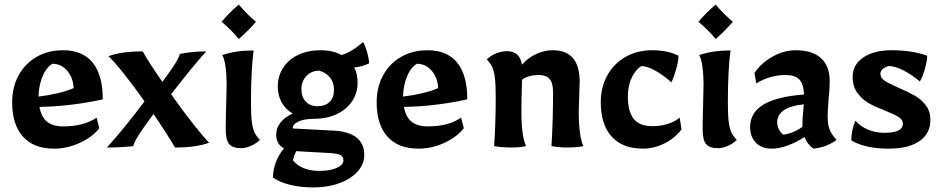

<svg xmlns="http://www.w3.org/2000/svg" viewBox="-20 -637 4104 837"><path d="M33 -191Q33 -257 61 -308.5Q89 -360 139.5 -389Q190 -418 255 -418Q340 -418 384 -364Q428 -310 428 -204Q373 -191 298.5 -181.5Q224 -172 152 -171Q160 -127 185 -106.5Q210 -86 256 -86Q345 -86 401 -124L413 -78Q381 -38 326.5 -13.5Q272 11 215 11Q127 11 80 -41.5Q33 -94 33 -191ZM301 -253Q299 -298 273 -328.5Q247 -359 208 -359Q181 -342 165 -303Q149 -264 148 -216Q191 -221 233 -231Q275 -241 301 -253Z M610 -195Q563 -262 519 -317Q475 -372 453 -392Q508 -413 602 -413Q630 -363 688 -280Q730 -337 745.5 -362.5Q761 -388 764 -402Q818 -413 879 -413Q816 -343 726 -226Q776 -155 823 -95.5Q870 -36 892 -15Q837 6 743 6Q706 -57 649 -140Q599 -72 581.5 -43.5Q564 -15 561 0Q508 6 446 6Q515 -69 610 -195Z M964 -73Q964 -110 966 -178Q968 -242 968 -272Q968 -312 963 -347Q958 -382 949 -397Q983 -408 1015 -412.5Q1047 -417 1086 -417Q1081 -388 1077.5 -327.5Q1074 -267 1074 -192Q1074 -137 1077.5 -108Q1081 -79 1088.5 -62Q1096 -45 1113 -27Q1094 -9 1071.5 0Q1049 9 1031 9Q994 9 979 -9Q964 -27 964 -73ZM946 -542Q980 -583 1021 -617Q1059 -572 1096 -542Q1061 -502 1021 -467Q991 -504 946 -542Z M1170 137Q1170 104 1182.5 70.5Q1195 37 1218 10Q1184 -9 1184 -49Q1184 -79 1203 -103Q1222 -127 1256 -142Q1225 -160 1208 -190.5Q1191 -221 1191 -260Q1191 -306 1214.5 -342Q1238 -378 1280.5 -398Q1323 -418 1377 -418Q1432 -418 1469 -397Q1513 -410 1563 -454Q1574 -433 1581.5 -405.5Q1589 -378 1589 -361Q1559 -346 1524 -343Q1539 -315 1539 -277Q1539 -231 1514.5 -195Q1490 -159 1447 -139Q1404 -119 1349 -119Q1307 -119 1281.5 -107.5Q1256 -96 1256 -77L1444 -67Q1505 -62 1536.5 -35.5Q1568 -9 1568 38Q1568 78 1539 110.5Q1510 143 1459.5 161.5Q1409 180 1347 180Q1291 180 1245.5 169Q1200 158 1170 137ZM1436 -246Q1436 -277 1419 -298.5Q1402 -320 1372 -329Q1338 -329 1316 -306Q1294 -283 1294 -248Q1294 -214 1313 -194Q1332 -174 1364 -174Q1398 -174 1417 -193Q1436 -212 1436 -246ZM1477 62Q1477 45 1463 38.5Q1449 32 1414 30L1271 22Q1261 43 1257 62Q1295 108 1372 108Q1419 108 1448 95Q1477 82 1477 62Z M1622 -191Q1622 -257 1650 -308.5Q1678 -360 1728.5 -389Q1779 -418 1844 -418Q1929 -418 1973 -364Q2017 -310 2017 -204Q1962 -191 1887.5 -181.5Q1813 -172 1741 -171Q1749 -127 1774 -106.5Q1799 -86 1845 -86Q1934 -86 1990 -124L2002 -78Q1970 -38 1915.5 -13.5Q1861 11 1804 11Q1716 11 1669 -41.5Q1622 -94 1622 -191ZM1890 -253Q1888 -298 1862 -328.5Q1836 -359 1797 -359Q1770 -342 1754 -303Q1738 -264 1737 -216Q1780 -221 1822 -231Q1864 -241 1890 -253Z M2134 0Q2141 -100 2141 -213Q2141 -268 2137.5 -297Q2134 -326 2126.5 -343Q2119 -360 2102 -378Q2122 -397 2146 -405.5Q2170 -414 2189 -414Q2247 -414 2255 -355Q2282 -385 2317 -401.5Q2352 -418 2390 -418Q2507 -418 2507 -280L2505 -217L2503 -150Q2503 -45 2523 0Q2495 6 2450 6Q2419 6 2384 0Q2391 -109 2391 -235Q2391 -275 2376 -292.5Q2361 -310 2328 -310Q2285 -310 2256 -290L2255 -261Q2253 -197 2253 -150Q2253 -45 2273 0Q2245 6 2210 6Q2168 6 2134 0Z M2599 -191Q2599 -257 2627.5 -308.5Q2656 -360 2707 -389Q2758 -418 2823 -418Q2891 -418 2938 -394Q2938 -373 2928.5 -338.5Q2919 -304 2907 -278Q2870 -311 2835 -330Q2800 -349 2776 -349Q2749 -332 2733 -296.5Q2717 -261 2717 -217Q2717 -151 2742.5 -119Q2768 -87 2824 -87Q2859 -87 2890 -96.5Q2921 -106 2943 -124L2951 -73Q2923 -35 2877 -12Q2831 11 2783 11Q2694 11 2646.5 -41.5Q2599 -94 2599 -191Z M3043 -73Q3043 -110 3045 -178Q3047 -242 3047 -272Q3047 -312 3042 -347Q3037 -382 3028 -397Q3062 -408 3094 -412.5Q3126 -417 3165 -417Q3160 -388 3156.5 -327.5Q3153 -267 3153 -192Q3153 -137 3156.5 -108Q3160 -79 3167.5 -62Q3175 -45 3192 -27Q3173 -9 3150.5 0Q3128 9 3110 9Q3073 9 3058 -9Q3043 -27 3043 -73ZM3025 -542Q3059 -583 3100 -617Q3138 -572 3175 -542Q3140 -502 3100 -467Q3070 -504 3025 -542Z M3250 -83Q3250 -146 3308 -181Q3366 -216 3485 -225Q3483 -271 3464.5 -290.5Q3446 -310 3403 -310Q3370 -310 3336 -300Q3302 -290 3277 -273L3269 -319Q3299 -363 3348.5 -390.5Q3398 -418 3449 -418Q3521 -418 3559 -383.5Q3597 -349 3597 -284Q3597 -248 3592 -203Q3588 -155 3588 -132Q3588 -95 3596 -73.5Q3604 -52 3627 -27Q3583 5 3526 11Q3499 -8 3487 -40Q3451 -16 3413.5 -2.5Q3376 11 3345 11Q3300 11 3275 -15Q3250 -41 3250 -83ZM3478 -84V-92Q3478 -120 3481 -145L3484 -182Q3428 -177 3398 -157Q3368 -137 3368 -103Q3368 -88 3375.5 -73Q3383 -58 3395 -50Q3437 -55 3478 -84Z M3691 -25Q3691 -68 3709 -111Q3729 -87 3762.5 -72.5Q3796 -58 3837 -58Q3916 -58 3916 -98Q3916 -115 3898 -126.5Q3880 -138 3840 -154Q3796 -171 3767.5 -187Q3739 -203 3718 -231.5Q3697 -260 3697 -302Q3697 -355 3743.5 -386.5Q3790 -418 3866 -418Q3956 -418 4022 -394Q4022 -373 4012 -337Q4002 -301 3990 -282Q3953 -313 3917 -331Q3881 -349 3855 -349Q3839 -346 3828.5 -336.5Q3818 -327 3818 -316Q3818 -297 3836.5 -285Q3855 -273 3898 -254Q3940 -236 3968 -220Q3996 -204 4016 -178Q4036 -152 4036 -114Q4036 -55 3988.5 -22Q3941 11 3854 11Q3751 11 3691 -25Z"/></svg>

Font: Mirza SemiBold
Style: Regular
Weight: 600
Designer: Arabic design by Kourosh Beigpour, Latin design by Eduardo Tunni, engineering by Lasse Fister
Version: Version 1.0010g